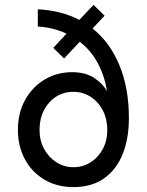

<svg xmlns="http://www.w3.org/2000/svg" viewBox="-20 -750 598 782"><path d="M279 12Q212 12 161 -18.2Q110 -48.5 81.5 -101.2Q53 -154 53 -221Q53 -291 82.8 -344Q112.5 -397 162.5 -426.5Q212.5 -456 274 -456Q328 -456 363.8 -432.5Q399.5 -409 416 -378Q406.5 -439.5 378.8 -491.8Q351 -544 305 -580L241 -512L197 -555L251 -613Q225.5 -625 196.2 -632.5Q167 -640 134 -642V-712Q180.5 -710 223.8 -699Q267 -688 303 -669L361 -730L406 -686L357 -634Q427.5 -578 466.2 -484.8Q505 -391.5 505 -269Q505 -186 479.8 -122.8Q454.5 -59.5 404.2 -23.8Q354 12 279 12ZM279 -69Q317.5 -69 348.8 -88.8Q380 -108.5 398.5 -142.8Q417 -177 417 -220Q417 -264.5 399 -299.8Q381 -335 349.5 -355.5Q318 -376 278 -376Q239.5 -376 208.5 -356.2Q177.5 -336.5 159.2 -301.5Q141 -266.5 141 -221Q141 -177.5 159.8 -143.2Q178.5 -109 209.8 -89Q241 -69 279 -69Z"/></svg>

Font: Undotted
Style: Regular
Weight: 400
Designer: Delve Withrington, Dave Bailey, Thomas Jockin
Foundry: Delve Fonts LLC
Version: Version 4.000